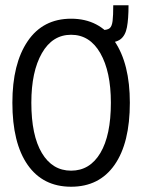

<svg xmlns="http://www.w3.org/2000/svg" viewBox="-20 -698 540 729"><path d="M250 11Q143 11 85 -72Q27 -155 27 -308Q27 -456 85 -541.5Q143 -627 250 -627Q357 -627 415 -541.5Q473 -456 473 -308Q473 -155 415 -72Q357 11 250 11ZM250 -50Q321 -50 361 -117Q401 -184 401 -308Q401 -426 361 -496Q321 -566 250 -566Q179 -566 139 -496Q99 -426 99 -308Q99 -184 139 -117Q179 -50 250 -50ZM379 -535 369 -584Q388 -584 396.5 -591Q405 -598 407.5 -618.5Q410 -639 410 -678H468Q468 -626 462 -594.5Q456 -563 437.5 -549Q419 -535 379 -535Z"/></svg>

Font: Inconsolata Nerd Font Mono
Style: Regular
Weight: 400
Monospace: yes
Designer: Raph Levien, Cyreal, Brenton Simpson
Foundry: Raph Levien, Cyreal, Google
Version: Version 3.000; ttfautohint (v1.8.3);Nerd Fonts 3.0.2